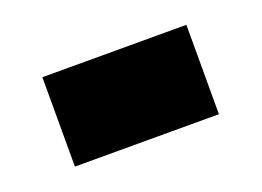

<svg xmlns="http://www.w3.org/2000/svg" viewBox="-42 -244 446 327"><g transform="rotate(-20 180.5 -81.0)"><path d="M50 0V-162H311V0Z"/></g></svg>

Font: Stalin One
Style: Regular
Weight: 400
Designer: Jovanny Lemonad
Foundry: Alexey Maslov, Jovanny Lemonad
Version: Version 3.002; ttfautohint (v0.91) -l 8 -r 50 -G 200 -x 0 -w